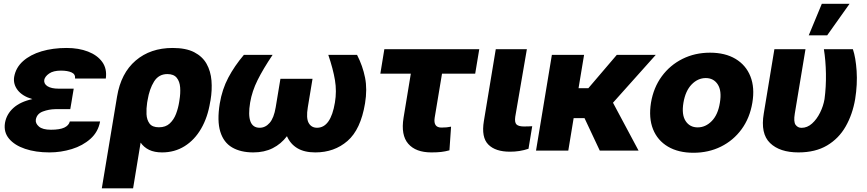

<svg xmlns="http://www.w3.org/2000/svg" viewBox="-20 -811 4668 1034"><path d="M369.1 -286.6 365.7 -265.6 358.4 -223.1H277.8Q243.7 -222.7 211.2 -210.7Q178.7 -198.7 172.9 -167Q169.9 -146.5 189.7 -129.4Q209.5 -112.3 254.4 -112.3Q301.8 -112.3 326.2 -123.8Q350.6 -135.3 356 -156.7H519Q508.8 -100.6 467.3 -63.5Q425.8 -26.4 366.9 -8.3Q308.1 9.8 246.1 9.8Q171.9 9.8 115 -9.5Q58.1 -28.8 28.6 -64.2Q-1 -99.6 6.8 -148.9Q15.1 -196.3 52.2 -229.7Q89.4 -263.2 154.3 -277.3Q100.6 -293 75.4 -325.4Q50.3 -357.9 56.2 -396.5Q64.9 -446.8 104 -481.7Q143.1 -516.6 203.9 -534.7Q264.6 -552.7 338.9 -552.7Q403.8 -552.7 454.1 -533.2Q504.4 -513.7 530.8 -477.1Q557.1 -440.4 549.8 -388.2H384.3Q386.7 -411.6 365.2 -421.1Q343.8 -430.7 308.1 -430.7Q267.1 -430.7 244.6 -415Q222.2 -399.4 218.3 -380.9Q215.3 -359.4 236.1 -346.4Q256.8 -333.5 295.9 -333.5H377Z M528.3 203.1 610.4 -291Q631.3 -417 710.7 -484.9Q790 -552.7 909.7 -552.7Q981.4 -552.7 1025.9 -529.8Q1070.3 -506.8 1092.5 -467.3Q1114.7 -427.7 1118.9 -377Q1123 -326.2 1113.8 -271L1111.8 -261.2Q1098.6 -179.2 1063.2 -118.2Q1027.8 -57.1 974.1 -23.7Q920.4 9.8 853 9.8Q811.5 9.8 783.2 -3.9Q754.9 -17.6 737.3 -43L696.8 203.1ZM772.5 -258.8Q767.6 -226.6 769 -196Q770.5 -165.5 785.4 -145.5Q800.3 -125.5 835.9 -125.5Q872.1 -125.5 894.3 -146.2Q916.5 -167 928.2 -198.2Q939.9 -229.5 944.8 -261.2L946.3 -271Q952.6 -308.1 950.2 -340.3Q947.8 -372.6 931.6 -392.3Q915.5 -412.1 881.3 -412.1Q835 -412.1 809.8 -372.1Q784.7 -332 774.9 -272Z M1293.5 -515.6H1448.2Q1397 -439.5 1367.2 -379.6Q1337.4 -319.8 1327.1 -258.8Q1304.7 -123 1378.4 -123Q1409.2 -123 1432.1 -149.2Q1455.1 -175.3 1464.8 -233.4L1490.2 -386.7H1663.1L1637.7 -233.4Q1627.9 -174.8 1642.3 -148.9Q1656.7 -123 1687.5 -123Q1761.2 -123 1783.7 -258.8Q1793.9 -319.3 1783.9 -379.4Q1773.9 -439.5 1748 -515.6H1902.8Q1933.6 -455.6 1946 -392.8Q1958.5 -330.1 1945.8 -253.9Q1922.4 -113.3 1851.3 -51.8Q1780.3 9.8 1678.2 9.8Q1619.1 9.8 1581.3 -12.9Q1543.5 -35.6 1525.4 -77.6Q1493.7 -35.6 1448.5 -12.9Q1403.3 9.8 1344.2 9.8Q1275.9 9.8 1230 -17.1Q1184.1 -43.9 1166.3 -102.1Q1148.4 -160.2 1163.6 -253.9Q1176.3 -330.1 1209.5 -392.8Q1242.7 -455.6 1293.5 -515.6Z M2561 -545.9 2539.1 -414.1H2360.4L2320.8 -176.3Q2313 -124 2357.4 -124Q2375 -124 2385.3 -125.2Q2395.5 -126.5 2409.2 -128.9L2400.4 -1.5Q2377.4 4.9 2355.7 7.3Q2334 9.8 2303.2 9.8Q2218.8 9.8 2178.5 -36.9Q2138.2 -83.5 2153.3 -176.8L2192.4 -414.1H2028.3L2049.8 -545.9Z M2649.9 -545.9H2817.4L2754.9 -182.6Q2750.5 -151.9 2761.5 -140.9Q2772.5 -129.9 2802.2 -129.9Q2817.4 -129.9 2827.1 -130.4Q2836.9 -130.9 2846.2 -131.3L2826.2 -9.8Q2777.8 6.3 2727.1 5.9Q2648.4 6.3 2609.9 -32.5Q2571.3 -71.3 2585.9 -159.2Z M3125.5 -515.6 3095.7 -335.9H3148.4L3301.8 -515.6H3511.7L3281.2 -257.8L3418.9 0H3210L3127.9 -174.8H3069.3L3040.5 0H2866.7L2952.1 -515.6Z M3714.4 11.7Q3633.3 11.7 3577.1 -21.5Q3521 -54.7 3496.8 -115.2Q3472.7 -175.8 3485.8 -257.8Q3499.5 -339.4 3543.9 -399.9Q3588.4 -460.4 3655.5 -493.9Q3722.7 -527.3 3803.7 -527.3Q3885.3 -527.3 3941.2 -493.9Q3997.1 -460.4 4021.2 -399.9Q4045.4 -339.4 4031.7 -257.8Q4018.1 -175.8 3973.9 -115.2Q3929.7 -54.7 3862.8 -21.5Q3795.9 11.7 3714.4 11.7ZM3737.3 -125Q3779.8 -125 3813.2 -159.2Q3846.7 -193.4 3856.9 -257.8Q3867.7 -321.8 3845.5 -356.2Q3823.2 -390.6 3780.8 -390.6Q3738.3 -390.6 3704.8 -356.2Q3671.4 -321.8 3660.6 -257.8Q3649.9 -193.4 3672.4 -159.2Q3694.8 -125 3737.3 -125Z M4150.4 -545.9H4317.9L4260.3 -199.2Q4252.9 -154.8 4264.6 -138.7Q4276.4 -122.6 4296.4 -122.6Q4327.6 -122.6 4353.3 -145.8Q4378.9 -168.9 4396.5 -204.6Q4414.1 -240.2 4420.4 -277.3Q4429.2 -343.8 4428 -414.3Q4426.8 -484.9 4417 -545.9H4573.2Q4588.4 -501 4593.3 -429Q4598.1 -356.9 4585.4 -277.3Q4571.3 -194.8 4534.2 -129.9Q4497.1 -64.9 4434.1 -27.6Q4371.1 9.8 4279.8 9.8Q4179.2 9.8 4127 -40.8Q4074.7 -91.3 4093.3 -200.2ZM4335.4 -620.6 4405.8 -790.5H4555.2L4434.6 -620.6Z"/></svg>

Font: Inter Display Extra Bold
Style: Italic
Weight: 800
Italic angle: -9.39999°
Designer: Rasmus Andersson
Foundry: rsms
Version: Version 4.000;git-4fc901f